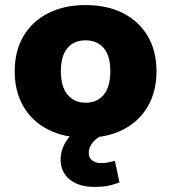

<svg xmlns="http://www.w3.org/2000/svg" viewBox="-20 -532 675 757"><path d="M318 11Q233 11 170 -21Q107 -53 72.5 -112Q38 -171 38 -251Q38 -331 72.5 -389.5Q107 -448 170 -480Q233 -512 317 -512Q403 -512 465.5 -480Q528 -448 562.5 -389.5Q597 -331 597 -251Q597 -171 562.5 -112Q528 -53 465.5 -21Q403 11 318 11ZM318 -127Q363 -127 389 -158.5Q415 -190 415 -251Q415 -312 389 -342.5Q363 -373 317 -373Q272 -373 246 -342.5Q220 -312 220 -251Q220 -190 246.5 -158.5Q273 -127 318 -127ZM354 205Q290 205 254.5 175.5Q219 146 219 97Q219 52 250 12Q281 -28 330 -49L383 0Q367 9 355 20Q343 31 336.5 44Q330 57 330 70Q330 91 344 101Q358 111 378 111Q394 111 406.5 108.5Q419 106 433 102L451 187Q425 197 403.5 201Q382 205 354 205Z"/></svg>

Font: Nunito Sans 9pt Black
Style: Regular
Weight: 900
Version: Version 3.101;gftools[0.9.27]